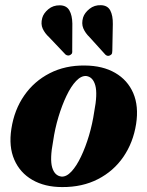

<svg xmlns="http://www.w3.org/2000/svg" viewBox="-20 -728 580 759"><path d="M315.5 -469Q386 -468.5 435.2 -440Q484.5 -411.5 506.8 -359.8Q529 -308 518 -237.5Q506.5 -164.5 467.8 -108Q429 -51.5 367.2 -19.8Q305.5 12 225.5 11.5Q157 11.5 108 -16.8Q59 -45 36.5 -96.8Q14 -148.5 25 -219Q36.5 -294 75.8 -350.5Q115 -407 176.5 -438.5Q238 -470 315.5 -469ZM223 -30Q242.5 -28.5 262.5 -50Q282.5 -71.5 300.2 -108.8Q318 -146 331.8 -192.2Q345.5 -238.5 352.5 -286.5Q366 -356.5 356.8 -390.2Q347.5 -424 321 -427.5Q301 -429 280.8 -407.8Q260.5 -386.5 242.8 -349.2Q225 -312 211 -265.5Q197 -219 190 -170Q176.5 -99.5 186.2 -66.2Q196 -33 223 -30ZM426 -633 424 -527.5Q424 -522 423 -517.5Q422 -513 416.5 -510Q406.5 -503.5 397 -511.5L334.5 -580.5Q317 -597.5 309.2 -616.2Q301.5 -635 308.5 -659Q314.5 -677.5 333.8 -693Q353 -708.5 379.5 -707.5Q405.5 -706.5 416 -686.5Q426.5 -666.5 426 -633ZM266 -634.5 265.5 -529Q266 -524 265.2 -519.5Q264.5 -515 259 -511.5Q249.5 -505 239 -512.5L175 -580Q157 -596.5 148.8 -614.8Q140.5 -633 147 -657Q152 -675.5 171 -691.5Q190 -707.5 217 -707Q243 -706.5 254.2 -687Q265.5 -667.5 266 -634.5Z"/></svg>

Font: Fraunces 72pt S000
Style: Bold Italic
Weight: 700
Italic angle: -16°
Version: Version 1.000; ttfautohint (v1.8.3)